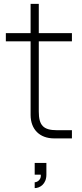

<svg xmlns="http://www.w3.org/2000/svg" viewBox="-20 -710 419 985"><path d="M137 -498V-120.5C137 -46.5 183.5 0 257.5 0H349V-42H273C202.5 -42 179 -66.5 179 -138V-498H349V-540H179V-690H137V-540H10V-498ZM158 255C184.5 255 218 234.5 218 186V126H158V186H189C189.5 188 189.5 190 189.5 192C189.5 212 171.5 225 158 225Z"/></svg>

Font: Vela Sans ExtLt
Style: Regular
Weight: 200
Designer: Principal design: Mikhail Sharanda - project Manrope.
Design modification: Ravid Balaliev
Foundry: Mikhail Sharanda
Version: Version 1.001